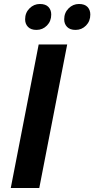

<svg xmlns="http://www.w3.org/2000/svg" viewBox="-20 -943 473 963"><path d="M174 -720H317L177 0H34ZM359 -793Q331 -793 316.5 -808Q302 -823 302 -846Q302 -879 324 -901Q346 -923 376 -923Q405 -923 419 -908Q433 -893 433 -870Q433 -837 411.5 -815Q390 -793 359 -793ZM163 -793Q135 -793 120.5 -808Q106 -823 106 -846Q106 -879 128 -901Q150 -923 180 -923Q209 -923 223 -908Q237 -893 237 -870Q237 -837 215.5 -815Q194 -793 163 -793Z"/></svg>

Font: Kufam SemiBold
Style: Italic
Weight: 600
Italic angle: -11°
Designer: Artur Schmal
Foundry: Original Type
Version: Version 1.301; ttfautohint (v1.8.3)